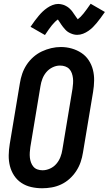

<svg xmlns="http://www.w3.org/2000/svg" viewBox="-20 -997 580 1025"><path d="M205 8Q175 8 146.5 1.5Q118 -5 94.5 -20.5Q71 -36 55.5 -59.5Q40 -83 33 -110.5Q26 -138 26.5 -168Q27 -198 32 -228L86 -552Q90 -578 98.5 -603Q107 -628 122 -651Q137 -674 158 -692.5Q179 -711 203.5 -722.5Q228 -734 253.5 -740Q279 -746 305 -746Q335 -746 363 -738Q391 -730 414.5 -714.5Q438 -699 453.5 -675.5Q469 -652 476 -624.5Q483 -597 482.5 -567Q482 -537 477 -507L423 -183Q419 -157 410.5 -132Q402 -107 387 -84Q372 -61 351.5 -42.5Q331 -24 306.5 -12.5Q282 -1 256 3.5Q230 8 205 8ZM207 -88Q227 -88 247 -97Q267 -106 281 -122.5Q295 -139 302.5 -158.5Q310 -178 313 -198L367 -523Q369 -537 370 -551.5Q371 -566 369.5 -579.5Q368 -593 363.5 -606Q359 -619 350 -628.5Q341 -638 328 -642.5Q315 -647 300 -647Q280 -647 260.5 -637.5Q241 -628 227.5 -612Q214 -596 206.5 -576.5Q199 -557 196 -537L142 -212Q140 -198 139 -183.5Q138 -169 139.5 -155.5Q141 -142 145.5 -129.5Q150 -117 158.5 -107Q167 -97 180 -92.5Q193 -88 207 -88ZM220 -810 143 -854Q155 -872 166 -886.5Q177 -901 187 -913Q197 -925 207.5 -935Q218 -945 231.5 -954.5Q245 -964 260.5 -970Q276 -976 291 -976Q297 -976 302 -975Q307 -974 312 -973Q317 -972 322 -970Q327 -968 331.5 -965.5Q336 -963 340 -960.5Q344 -958 347.5 -955Q351 -952 355 -948Q359 -944 362.5 -940Q366 -936 368.5 -932Q371 -928 373.5 -924.5Q376 -921 378.5 -917.5Q381 -914 384 -909.5Q387 -905 390 -901Q393 -897 395 -894Q410 -905 426 -925Q442 -945 464 -977L540 -933Q528 -916 517 -901Q506 -886 496 -874Q486 -862 476 -852Q466 -842 452.5 -832.5Q439 -823 423.5 -817Q408 -811 392 -811Q383 -811 374.5 -813Q366 -815 357 -819Q348 -823 341.5 -827.5Q335 -832 328.5 -839Q322 -846 316.5 -853Q311 -860 307 -866Q303 -872 297.5 -880.5Q292 -889 289 -893Q273 -882 257 -862Q241 -842 220 -810Z"/></svg>

Font: Iosevka Curly Oblique
Style: Bold
Weight: 700
Italic angle: -9°
Monospace: yes
Designer: Belleve Invis
Foundry: Belleve Invis
Version: Version 11.1.0; ttfautohint (v1.8.3)